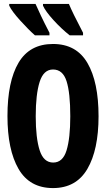

<svg xmlns="http://www.w3.org/2000/svg" viewBox="-20 -950 540 978"><path d="M250 8Q368 8 425 -89.5Q482 -187 482 -358Q482 -532 425.5 -629Q369 -726 250 -726Q131 -726 74.5 -630.5Q18 -535 18 -359Q18 -187 74.5 -89.5Q131 8 250 8ZM251 -122Q202 -122 182 -184.5Q162 -247 162 -358Q162 -470 182 -533Q202 -596 250 -596Q300 -596 319 -536.5Q338 -477 338 -358Q338 -246 319 -184Q300 -122 251 -122ZM335 -770H403V-783Q348 -888 331 -930H199V-921Q212 -892 252.5 -847.5Q293 -803 335 -770ZM158 -770H232V-783Q206 -833 188.5 -870Q171 -907 161 -930H27V-921Q40 -893 83 -845.5Q126 -798 158 -770Z"/></svg>

Font: Noto Sans Mono Condensed Extra
Style: Regular
Weight: 800
Width: 3
Designer: Monotype Design Team
Foundry: Monotype Imaging Inc.
Version: Version 1.900